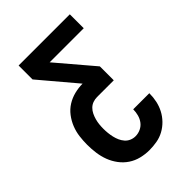

<svg xmlns="http://www.w3.org/2000/svg" viewBox="-218 -616 936 936"><g transform="rotate(-45 250.0 -148.5)"><path d="M247 223Q219 223 190.5 216Q162 209 138 193Q114 177 96.5 153.5Q79 130 69 103.5Q59 77 55 48Q51 19 51 -10Q51 -38 54.5 -66Q58 -94 68.5 -120.5Q79 -147 96.5 -170Q114 -193 138 -208Q162 -223 190 -230Q218 -237 246 -237L88 -424V-520H441V-424H206L365 -237V-141H250Q235 -141 221 -136Q207 -131 196.5 -120.5Q186 -110 179.5 -96.5Q173 -83 169 -68.5Q165 -54 163.5 -39.5Q162 -25 162 -10Q162 5 163.5 20Q165 35 168.5 50Q172 65 178 78.5Q184 92 194 103.5Q204 115 218 121Q232 127 247 127Q266 127 283 119Q300 111 311 96.5Q322 82 327 63.5Q332 45 332 27V26H443V28Q443 54 437.5 79.5Q432 105 420 128Q408 151 389.5 170Q371 189 348 201.5Q325 214 299 218.5Q273 223 247 223Z"/></g></svg>

Font: Iosevka
Style: Bold
Weight: 700
Monospace: yes
Designer: Belleve Invis
Foundry: Belleve Invis
Version: Version 32.5.0; ttfautohint (v1.8.4)